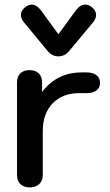

<svg xmlns="http://www.w3.org/2000/svg" viewBox="-20 -805 477 835"><path d="M54 -43V-447Q54 -472 68.5 -486Q83 -500 108 -500Q134 -500 148.5 -486Q163 -472 163 -447V-405Q228 -490 334 -490H357Q384 -490 399.5 -478Q415 -466 415 -445Q415 -423 399.5 -411.5Q384 -400 357 -400H325Q252 -400 209 -355.5Q166 -311 166 -234V-43Q166 -19 150.5 -4.5Q135 10 110 10Q84 10 69 -4Q54 -18 54 -43ZM189 -581 84 -708Q71 -724 71 -740Q71 -759 90 -774Q104 -785 118 -785Q139 -785 158 -760L234 -656L310 -760Q329 -785 351 -785Q365 -785 378 -775Q398 -760 398 -740Q398 -724 384 -707L279 -581Q260 -560 234 -560Q208 -560 189 -581Z"/></svg>

Font: Kodchasan SemiBold
Style: Regular
Weight: 600
Version: Version 1.000; ttfautohint (v1.6)